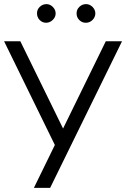

<svg xmlns="http://www.w3.org/2000/svg" viewBox="-20 -915 614 935"><path d="M145 0 247.1 -209 0 -713.9H79.1L287.1 -289.1L495.1 -713.9H574.2L224.1 0ZM398.4 -804.2Q379.9 -803.7 366.2 -817.4Q352.5 -831.1 353 -850.1Q353 -869.1 366.7 -881.8Q379.9 -894.5 398.4 -895Q417 -895 430.7 -881.3Q444.3 -867.2 444.3 -849.6Q444.3 -832 430.7 -817.9Q417 -804.2 398.4 -804.2ZM205.6 -804.2Q187 -803.7 173.3 -817.4Q160.2 -831.1 160.2 -850.1Q160.2 -869.1 173.8 -881.8Q187.5 -894.5 205.6 -895Q223.6 -895 237.3 -881.3Q251 -867.2 251 -849.6Q251 -832 237.3 -818.4Q223.6 -804.7 205.6 -804.2Z"/></svg>

Font: Arcon-Regular
Style: Regular
Weight: 400
Designer: M. Zarth
Foundry: martin zarth - visuelle & digitale kommunikation
Version: Version 1.131;PS 001.131;hotconv 1.0.70;makeotf.lib2.5.58329